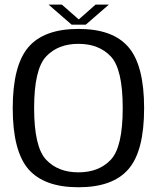

<svg xmlns="http://www.w3.org/2000/svg" viewBox="-20 -805 688 830"><path d="M319 4.5C418 4.5 490 -21.5 535 -73.5C580.5 -125.5 603 -213.5 603 -337.5C603 -461 580.5 -549 535 -601.5C490 -654 418 -680 319 -680C220.5 -680 148.5 -654 103 -601.5C58 -549 35 -461 35 -337.5C35 -213.5 58 -125.5 103 -73.5C148.5 -21.5 220.5 4.5 319 4.5ZM319 -60C260.5 -60 214 -78 179.5 -114.5C145 -151 127.5 -225.5 127.5 -337.5C127.5 -450 145 -524.5 179.5 -561C214 -597.5 260.5 -615.5 319 -615.5C378 -615.5 424.5 -597.5 459 -561C493.5 -524.5 510.5 -450 510.5 -337.5C510.5 -225.5 493.5 -151 459 -114.5C424.5 -78 378 -60 319 -60ZM289.5 -698.5H351L450.5 -785H393L320.5 -721L247.5 -785H190Z"/></svg>

Font: Anybody
Style: Regular
Weight: 400
Designer: Tyler Finck
Foundry: Etcetera Type Company
Version: Version 1.110